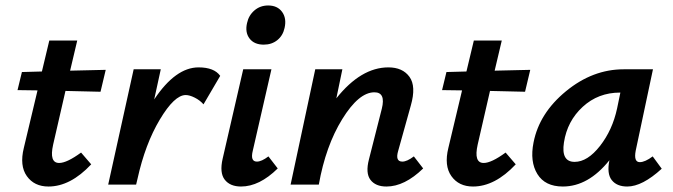

<svg xmlns="http://www.w3.org/2000/svg" viewBox="-20 -674 2457 701"><path d="M219 -342 174 -146Q159 -79 196 -79Q224 -79 276 -117L313 -74Q237 7 157 7Q105 7 78 -31Q51 -69 67 -134L117 -344L44 -345L60 -411L133 -413L160 -526H262L236 -416L366 -419L347 -339Z M705 -428Q762 -428 784 -397L723 -293Q710 -308 691 -317.5Q672 -327 658 -327Q617 -327 563.5 -237.5Q510 -148 482 -21L477 0H375L468 -421H567L543 -311Q621 -428 705 -428Z M943 -511Q908 -511 891 -533.5Q874 -556 882 -590Q888 -618 909 -636Q930 -654 959 -654Q993 -654 1010 -630.5Q1027 -607 1019 -572Q1013 -544 992.5 -527.5Q972 -511 943 -511ZM860 7Q820 7 800.5 -18Q781 -43 793 -95L868 -421H971L903 -124Q893 -84 918 -84Q935 -84 960 -103L994 -59Q927 7 860 7Z M1491 -103 1525 -59Q1457 7 1391 7Q1351 7 1332.5 -17.5Q1314 -42 1327 -92L1374 -277Q1389 -337 1347 -337Q1290 -337 1229.5 -239Q1169 -141 1144 0H1041L1131 -421H1230L1208 -315Q1298 -428 1398 -428Q1450 -428 1475 -393.5Q1500 -359 1480 -289L1434 -124Q1422 -84 1449 -84Q1466 -84 1491 -103Z M1769 -342 1724 -146Q1709 -79 1746 -79Q1774 -79 1826 -117L1863 -74Q1787 7 1707 7Q1655 7 1628 -31Q1601 -69 1617 -134L1667 -344L1594 -345L1610 -411L1683 -413L1710 -526H1812L1786 -416L1916 -419L1897 -339Z M2363 -103 2396 -58Q2325 7 2270 7Q2232 7 2213.5 -16.5Q2195 -40 2205 -89Q2128 7 2035 7Q1970 7 1942 -38.5Q1914 -84 1928 -154Q1949 -261 2046.5 -341Q2144 -421 2257 -421H2364L2301 -124Q2293 -82 2316 -82Q2335 -82 2363 -103ZM2078 -83Q2125 -83 2170.5 -141Q2216 -199 2233 -278L2245 -336H2244Q2164 -336 2107.5 -284Q2051 -232 2039 -154Q2028 -83 2078 -83Z"/></svg>

Font: EauTest
Style: Bold Italic
Weight: 700
Italic angle: -12°
Designer: Christian Thalmann (Catharsis Fonts)
Version: Version 0.001;PS 000.001;hotconv 1.0.88;makeotf.lib2.5.64775